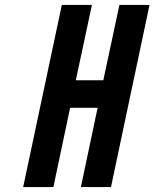

<svg xmlns="http://www.w3.org/2000/svg" viewBox="-20 -755 624 775"><path d="M73.5 0H195.5L263 -320H374L306.5 0H428L583.5 -735H462L397 -431H286L351 -735H229.5Z"/></svg>

Font: League Gothic SemiExpanded Italic
Style: Regular
Weight: 400
Width: 6
Designer: The League of Moveable Type
Version: Version 1.600; ttfautohint (v1.8.3)